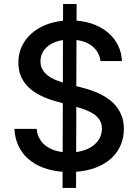

<svg xmlns="http://www.w3.org/2000/svg" viewBox="-20 -838 683 949"><path d="M161.2 -201Q163.4 -175.4 174 -155.4Q184.7 -135.3 201.7 -121.1Q218.8 -106.9 241.3 -98.2Q263.8 -89.5 289.8 -86.3L290.5 -328.1L259.9 -336.3Q216.3 -348 181.1 -365.4Q146 -382.8 121.4 -406.2Q96.9 -429.7 83.8 -460Q70.7 -490.4 70.7 -528.4Q70.7 -571.4 87.2 -607.2Q103.7 -643.1 133.2 -670.1Q162.6 -697.1 203.1 -714Q243.6 -730.8 291.5 -735.4L291.9 -818.2H358.7L358.3 -736.2Q407.7 -732.2 448.5 -715.7Q489.3 -699.2 518.6 -672.8Q547.9 -646.3 564.6 -611.5Q581.3 -576.7 582.4 -536.2H476.6Q474.1 -558.2 464.5 -575.8Q454.9 -593.4 439.6 -606.7Q424.4 -620 403.6 -628.6Q382.8 -637.1 358 -640.3L357.2 -412.3L383.2 -405.5Q406.2 -399.9 430.8 -391.5Q455.3 -383.2 478.5 -371.4Q501.8 -359.7 522.4 -343.9Q543 -328.1 558.6 -307.2Q574.2 -286.2 583.3 -259.9Q592.3 -233.7 592.3 -201Q592.3 -158 576.5 -120.9Q560.7 -83.8 530.5 -55.9Q500.4 -28.1 456.5 -10.7Q412.6 6.7 356.2 11L355.8 90.9H289.1L289.4 11Q235.8 7.1 192.8 -9.4Q149.9 -25.9 119.1 -53.1Q88.4 -80.3 71 -117.7Q53.6 -155.2 51.1 -201ZM483.7 -202.1Q483.7 -225.1 474.1 -242Q464.5 -258.9 447.4 -271.5Q430.4 -284.1 407.3 -293.1Q384.2 -302.2 357.2 -309.7L356.5 -86.3Q384.9 -90.2 408.2 -100Q431.5 -109.7 448.3 -124.6Q465.2 -139.6 474.4 -159.1Q483.7 -178.6 483.7 -202.1ZM290.8 -430 291.2 -639.9Q265.3 -636 244.7 -626.6Q224.1 -617.2 209.7 -603.5Q195.3 -589.8 187.7 -572.3Q180 -554.7 180 -534.8Q180 -512.1 189.8 -495Q199.6 -478 215.4 -465.4Q231.2 -452.8 251.1 -444.4Q271 -436.1 290.8 -430Z"/></svg>

Font: Cannonade Med
Style: Regular
Weight: 500
Designer: Rasmus Andersson
Foundry: rsms
Version: Version 3.012;git-f93a4a705